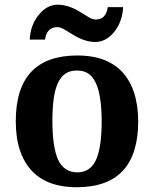

<svg xmlns="http://www.w3.org/2000/svg" viewBox="-20 -784 653 814"><path d="M225.6 -108.4Q238.3 -81.1 258.3 -67.4Q278.3 -53.7 307.1 -53.2Q362.8 -53.2 387.2 -106.4Q411.1 -159.7 411.1 -270Q411.1 -433.6 355 -471.7Q335 -485.4 306.2 -484.9Q277.3 -485.4 257.3 -471.7Q237.3 -458 225.1 -431.2Q212.9 -404.3 207.5 -364.3Q202.1 -324.2 202.1 -270.5Q202.1 -216.8 208 -176.3Q213.9 -135.7 225.6 -108.4ZM46.9 -270Q46.9 -548.8 308.1 -548.8Q495.1 -548.8 547.9 -392.6Q565.4 -339.8 565.9 -270Q565.9 9.8 305.2 9.8Q117.2 9.8 64.5 -147Q46.9 -199.7 46.9 -270ZM222.7 -668.9Q178.2 -668.9 170.9 -616.2H106Q108.9 -677.2 144 -720.7Q179.2 -764.2 225.1 -764.2Q271.5 -763.7 321.3 -732.4Q339.8 -720.7 356.4 -710.9Q373 -701.2 385.7 -701.2Q429.7 -701.2 437 -753.9H502Q499 -692.4 464.4 -648.9Q429.7 -606 383.3 -606Q337.9 -606.4 288.1 -637.7Q269.5 -649.4 252.9 -659.2Q236.3 -668.9 222.7 -668.9Z"/></svg>

Font: DroidSerif-Bold
Style: Bold
Weight: 700
Foundry: Ascender Corporation
Version: Version 1.00 build 112